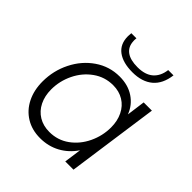

<svg xmlns="http://www.w3.org/2000/svg" viewBox="-190 -832 974 974"><g transform="rotate(45 297.0 -345.0)"><path d="M53 -205.5Q53 -282.5 86.8 -350.2Q120.5 -418 180 -459Q239.5 -500 312.5 -500Q373 -500 416 -471.2Q459 -442.5 477.5 -393.5L491 -493H550L480.5 0H421.5L434.5 -93Q402 -45 354 -19Q306 7 247.5 7Q189 7 145 -20Q101 -47 77 -95.2Q53 -143.5 53 -205.5ZM258.5 -48.5Q318 -48.5 364.8 -82.2Q411.5 -116 437.8 -171Q464 -226 464 -286.5Q464 -333 446.2 -369.2Q428.5 -405.5 395.8 -425.5Q363 -445.5 320 -445.5Q260.5 -445.5 213 -411.5Q165.5 -377.5 139 -322.8Q112.5 -268 112.5 -208Q112.5 -161 130.5 -124.8Q148.5 -88.5 181.5 -68.5Q214.5 -48.5 258.5 -48.5ZM197 -674Q197 -685 198.5 -697H235Q234 -687 234 -682.5Q234 -676.5 234.5 -674Q236.5 -637 263.5 -617Q290.5 -597 342.5 -597Q397 -597 427 -623Q457 -649 463 -697H501Q492.5 -629 451.8 -594.8Q411 -560.5 342.5 -560.5Q274 -560.5 235.5 -589.2Q197 -618 197 -674Z"/></g></svg>

Font: HK Grotesk Light
Style: Italic
Weight: 300
Italic angle: -16°
Designer: Alfredo Marco Pradil
Foundry: Hanken Design Co.
Version: Version 3.001